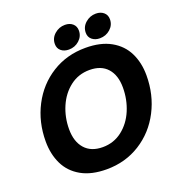

<svg xmlns="http://www.w3.org/2000/svg" viewBox="-169 -1102 1160 1255"><g transform="rotate(-20 411.5 -474.5)"><path d="M45 -291Q45 -426 103 -537.5Q161 -649 264 -713.5Q367 -778 498 -778Q603 -778 673.5 -738.5Q744 -699 778 -630Q812 -561 812 -473Q812 -338 754 -226Q696 -114 592.5 -49Q489 16 359 16Q253 16 182.5 -24Q112 -64 78.5 -133.5Q45 -203 45 -291ZM640 -451Q640 -536 597 -584.5Q554 -633 473 -633Q396 -633 337.5 -588Q279 -543 247.5 -470Q216 -397 216 -314Q216 -228 259.5 -178.5Q303 -129 384 -129Q461 -129 519.5 -174.5Q578 -220 609 -293.5Q640 -367 640 -451ZM319 -869Q319 -910 350.5 -937.5Q382 -965 423 -965Q456 -965 476.5 -947Q497 -929 497 -899Q497 -859 466.5 -831.5Q436 -804 394 -804Q361 -804 340 -821.5Q319 -839 319 -869ZM534 -869Q534 -910 565.5 -937.5Q597 -965 638 -965Q671 -965 692 -947Q713 -929 713 -899Q713 -859 682.5 -831.5Q652 -804 609 -804Q577 -804 555.5 -821.5Q534 -839 534 -869Z"/></g></svg>

Font: Open Sauce One ExtraBold Italic
Style: Regular
Weight: 800
Italic angle: -10°
Designer: Alfredo Marco Pradil
Foundry: Creative Sauce Fz LLC
Version: Version 1.477